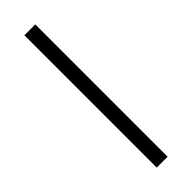

<svg xmlns="http://www.w3.org/2000/svg" viewBox="-239 -700 709 709"><g transform="rotate(-45 115.5 -345.5)"><path d="M87 0V-691H144V0Z"/></g></svg>

Font: Bricolage Grotesque 96pt ExtraBold ExtraLight
Style: Regular
Weight: 250
Version: Version 1.001;gftools[0.9.33.dev8+g029e19f]